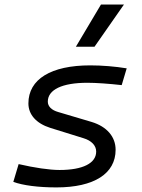

<svg xmlns="http://www.w3.org/2000/svg" viewBox="-20 -815 626 845"><path d="M228.5 9.8C394 9.8 488.8 -50.8 488.8 -155.8C488.8 -212.9 450.7 -257.8 383.3 -278.3L236.8 -321.8C207 -330.1 190.4 -346.7 190.4 -367.7C190.4 -420.4 253.4 -450.7 364.3 -450.7C402.8 -450.7 458 -446.8 515.6 -440.4L537.6 -514.2C487.3 -522.5 428.7 -527.3 377.4 -527.3C204.1 -527.3 105 -466.3 105 -359.9C105 -311 139.2 -272 200.7 -252.4L346.7 -207C382.8 -196.3 403.3 -174.3 403.3 -147.9C403.3 -96.7 344.7 -66.9 242.2 -66.9C197.3 -66.9 131.8 -76.7 62 -92.8L38.6 -14.6C80.6 1 149.4 9.8 228.5 9.8ZM314 -609.4H396L525.4 -794.9H424.3Z"/></svg>

Font: Cascadia Code PL SemiLight
Style: Italic
Weight: 350
Italic angle: -10°
Monospace: yes
Designer: Aaron Bell
Foundry: Saja Typeworks
Version: Version 2404.023